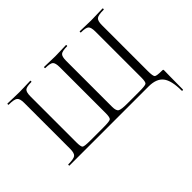

<svg xmlns="http://www.w3.org/2000/svg" viewBox="-165 -901 1368 1368"><g transform="rotate(-45 519.0 -216.5)"><path d="M832 0H35Q33 0 33 -6Q33 -12 35 -12Q90 -12 106.5 -24.5Q123 -37 123 -81V-544Q123 -587 106.5 -600Q90 -613 35 -613Q33 -613 33 -619Q33 -625 35 -625Q50 -625 89.5 -623.5Q129 -622 153 -622Q177 -622 214.5 -623.5Q252 -625 265 -625Q267 -625 267 -619Q267 -613 265 -613Q215 -613 201 -600Q187 -587 187 -544V-83Q187 -37 197 -29Q207 -21 266 -21H399Q460 -21 471 -29.5Q482 -38 482 -83V-544Q482 -587 468 -600Q454 -613 404 -613Q402 -613 402 -619Q402 -625 404 -625Q494 -622 515 -622Q536 -622 573.5 -623.5Q611 -625 625 -625Q627 -625 627 -619Q627 -613 625 -613Q575 -613 560.5 -600Q546 -587 546 -544V-81Q546 -40 563 -30.5Q580 -21 638 -21H758Q819 -21 830 -29Q841 -37 841 -83V-544Q841 -587 827 -600Q813 -613 764 -613Q761 -613 761 -619Q761 -625 764 -625Q777 -625 814 -623.5Q851 -622 875 -622Q898 -622 938 -623.5Q978 -625 993 -625Q996 -625 996 -619Q996 -613 993 -613Q938 -613 922 -600Q906 -587 906 -544V-81Q906 -30 916 -21Q926 -12 981 -12Q989 -12 990.5 -10Q992 -8 992 0L991 53Q990 106 990 187Q990 192 984 192Q978 192 978 187Q978 86 944.5 43Q911 0 832 0Z"/></g></svg>

Font: Cormorant Infant
Style: Regular
Weight: 400
Designer: Christian Thalmann (Catharsis Fonts)
Version: Version 1.000;PS 002.000;hotconv 1.0.88;makeotf.lib2.5.64775